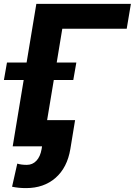

<svg xmlns="http://www.w3.org/2000/svg" viewBox="-47 -747 688 980"><path d="M621.1 -727.3 599.8 -600.5H271L242.5 -427.9H342.7L327.1 -338.8H227.6L193.5 -133.9H336.3L312.1 13.5Q296.2 108.7 236.5 160.9Q176.8 213.1 85.9 213.1Q46.9 213.1 14.6 206L41.2 88.1Q61.4 94.5 89.8 94.5Q119 94.5 138.8 73.5Q158.7 52.6 165.5 13.5L167.6 0H17.8L73.9 -338.8H-27L-11.4 -427.9H88.8L138.5 -727.3Z"/></svg>

Font: Karasuma Gothic
Style: Bold Italic
Weight: 700
Italic angle: 9.39998°
Designer: Rasmus Andersson / Ryoko Nishizuka
Foundry: Genbu
Version: Version 1.00